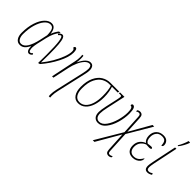

<svg xmlns="http://www.w3.org/2000/svg" viewBox="50 -1654 2807 2807"><g transform="rotate(45 1453.5 -251.0)"><path d="M31 -136Q31 -257 61.5 -350.5Q92 -444 141.5 -495Q191 -546 245 -546Q291 -546 314 -512Q337 -478 341 -426H343Q353 -455 370.5 -485.5Q388 -516 406 -536H436Q401 -496 378 -447.5Q355 -399 340 -333L306 -184Q301 -161 297 -134.5Q293 -108 293 -92Q293 -65 299.5 -42Q306 -19 323 -19Q341 -19 361 -43L373 -24Q348 6 321 6Q298 6 283.5 -18Q269 -42 269 -92H266Q240 -41 209.5 -15.5Q179 10 136 10Q87 10 59 -30Q31 -70 31 -136ZM296 -258 321 -374Q319 -459 301 -490Q283 -521 245 -521Q197 -521 154.5 -471.5Q112 -422 85.5 -334Q59 -246 59 -136Q59 -83 80 -49Q101 -15 138 -15Q242 -15 296 -258Z M514 -14Q516 -124 516 -165Q516 -353 504 -433.5Q492 -514 469 -514Q455 -514 432 -488L416 -501Q443 -539 474 -539Q498 -539 512.5 -506Q527 -473 533.5 -399Q540 -325 540 -199Q540 -155 538 -29Q595 -97 643 -179Q691 -261 719 -336.5Q747 -412 747 -462Q747 -512 719 -512Q719 -526 724.5 -535Q730 -544 741 -544Q758 -544 766.5 -525Q775 -506 775 -465Q775 -376 709 -245.5Q643 -115 544 -1L514 7Z M966 202Q966 157 980 94L1079 -342Q1096 -415 1096 -453Q1096 -479 1086 -498.5Q1076 -518 1052 -518Q1015 -518 980 -479.5Q945 -441 919 -381Q893 -321 880 -260L824 0H796L878 -392Q889 -439 889 -493Q889 -520 886 -536H909Q912 -515 912 -484Q912 -438 906 -402H908Q977 -543 1054 -543Q1090 -543 1107 -517Q1124 -491 1124 -453Q1124 -418 1116 -383Q1108 -348 1107 -342L1008 94Q994 157 994 202Q994 214 996 240H968Q966 214 966 202Z M1201 -188Q1201 -306 1238.5 -384.5Q1276 -463 1336 -499.5Q1396 -536 1465 -536H1648L1643 -511H1523Q1534 -482 1543 -430.5Q1552 -379 1552 -321Q1552 -226 1527 -151Q1502 -76 1454.5 -33Q1407 10 1341 10Q1275 10 1238 -44Q1201 -98 1201 -188ZM1524 -320Q1524 -439 1501 -511H1462Q1409 -511 1356 -481.5Q1303 -452 1266 -379.5Q1229 -307 1229 -187Q1229 -106 1259 -60.5Q1289 -15 1345 -15Q1400 -15 1440 -52Q1480 -89 1502 -158Q1524 -227 1524 -320Z M1647 -115Q1647 -158 1666 -247L1706 -428Q1717 -478 1717 -495Q1717 -509 1710 -512.5Q1703 -516 1675 -516H1661L1666 -536H1757L1694 -247Q1675 -162 1675 -115Q1675 -63 1696.5 -39.5Q1718 -16 1751 -16Q1810 -16 1856 -81Q1902 -146 1928 -239Q1954 -332 1954 -411Q1954 -464 1943 -488Q1932 -512 1906 -512Q1906 -526 1911.5 -535Q1917 -544 1928 -544Q1956 -544 1969 -511.5Q1982 -479 1982 -411Q1982 -320 1953.5 -221.5Q1925 -123 1872.5 -57Q1820 9 1751 9Q1704 9 1675.5 -21.5Q1647 -52 1647 -115Z M2122 -171 2106 -470Q2105 -499 2097 -510Q2089 -521 2071 -521Q2058 -521 2049 -517Q2040 -513 2031 -504L2025 -527Q2033 -536 2046 -541Q2059 -546 2072 -546Q2101 -546 2116.5 -529.5Q2132 -513 2134 -472L2148 -204L2338 -536H2372L2151 -161L2168 164Q2169 193 2177 204Q2185 215 2203 215Q2226 215 2249 198V223Q2241 230 2227.5 235Q2214 240 2202 240Q2173 240 2157.5 223.5Q2142 207 2140 166L2124 -126L1912 240H1878Z M2344 -119Q2344 -181 2375 -222Q2406 -263 2455 -281V-283Q2434 -296 2421.5 -325Q2409 -354 2409 -391Q2409 -459 2450.5 -501Q2492 -543 2562 -543Q2616 -543 2642 -514Q2668 -485 2668 -448Q2668 -414 2641 -414Q2641 -464 2623 -491Q2605 -518 2555 -518Q2495 -518 2466 -480.5Q2437 -443 2437 -391Q2437 -354 2447.5 -329.5Q2458 -305 2482 -292Q2489 -293 2508 -296.5Q2527 -300 2545 -300Q2561 -300 2568 -295Q2575 -290 2575 -283Q2575 -276 2565 -271Q2555 -266 2536 -266Q2497 -266 2476 -269Q2434 -254 2403 -216.5Q2372 -179 2372 -122Q2372 -73 2396 -44Q2420 -15 2466 -15Q2510 -15 2541 -37.5Q2572 -60 2598 -107Q2601 -107 2602.5 -102.5Q2604 -98 2604 -94Q2604 -70 2586.5 -45.5Q2569 -21 2537.5 -5.5Q2506 10 2466 10Q2407 10 2375.5 -24Q2344 -58 2344 -119Z M2711 -67Q2711 -94 2724 -157L2803 -536H2831L2752 -157Q2739 -90 2739 -67Q2739 -38 2748.5 -26.5Q2758 -15 2779 -15Q2805 -15 2840 -38L2848 -15Q2810 10 2774 10Q2742 10 2726.5 -8.5Q2711 -27 2711 -67ZM2811 -591Q2829 -618 2849 -664Q2869 -710 2877 -742H2907V-732Q2896 -699 2871.5 -654.5Q2847 -610 2823 -582H2811Z"/></g></svg>

Font: Noto Serif CondThin
Style: Italic
Weight: 250
Width: 3
Italic angle: -12°
Designer: Monotype Design Team
Foundry: Monotype Imaging Inc.
Version: Version 1.001